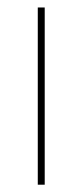

<svg xmlns="http://www.w3.org/2000/svg" viewBox="-20 -506 226 526"><path d="M83.5 0V-485.5H102.5V0Z"/></svg>

Font: Anek Odia Thin
Style: Regular
Weight: 250
Version: Version 1.003